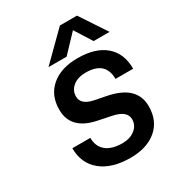

<svg xmlns="http://www.w3.org/2000/svg" viewBox="-208 -1004 1041 1138"><g transform="rotate(-30 313.0 -435.5)"><path d="M378 -880H495L614 -700H505L431 -817L320 -700H196ZM381 -261 289 -280Q125 -313 125 -449Q125 -547 191 -603.5Q257 -660 371 -660Q493 -660 559.5 -603Q626 -546 626 -441H505Q505 -562 370 -562Q316 -562 283 -535.5Q250 -509 250 -467Q250 -412 330 -395L416 -378Q507 -359 551 -315Q595 -271 595 -203Q595 -103 528.5 -47Q462 9 350 9Q223 9 150.5 -50Q78 -109 78 -213H201Q201 -154 240 -122Q279 -90 351 -90Q403 -90 437 -116.5Q471 -143 471 -185Q471 -242 381 -261Z"/></g></svg>

Font: Overused Grotesk SemiBold
Style: Italic
Weight: 600
Italic angle: -10°
Version: Version 0.003